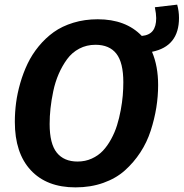

<svg xmlns="http://www.w3.org/2000/svg" viewBox="-20 -791 791 827"><path d="M751 -713.9Q751 -591.3 634.8 -567.9Q661.1 -505.9 661.1 -424.8Q661.1 -376.5 653.3 -327.6Q645.5 -278.8 629.2 -228.3Q612.8 -177.7 584.5 -134.5Q556.2 -91.3 518.1 -57.1Q480 -22.9 425.3 -3.4Q370.6 16.1 305.2 16.1Q181.2 16.1 112.5 -57.9Q43.9 -131.8 43.9 -266.1Q43.9 -307.1 49.3 -348.4Q54.7 -389.6 67.4 -433.6Q80.1 -477.5 98.9 -516.8Q117.7 -556.2 146.7 -591.6Q175.8 -627 211.4 -652.6Q247.1 -678.2 295.9 -693.1Q344.7 -708 400.9 -708Q522 -708 590.8 -636.2Q623 -639.2 637.9 -658.2Q652.8 -677.2 652.8 -712.9Q652.8 -731.4 647 -759.8L743.2 -771Q751 -742.7 751 -713.9ZM314 -95.2Q347.2 -95.2 375.2 -107.9Q403.3 -120.6 423.1 -141.6Q442.9 -162.6 458.7 -191.7Q474.6 -220.7 484.1 -251.5Q493.7 -282.2 500 -316.4Q506.3 -350.6 508.8 -379.9Q511.2 -409.2 511.2 -437Q511.2 -521.5 481.2 -559.8Q451.2 -598.1 391.1 -598.1Q353 -598.1 321.5 -581.5Q290 -564.9 269 -536.1Q248 -507.3 232.9 -472.7Q217.8 -438 209.5 -398.4Q201.2 -358.9 197.5 -324.2Q193.8 -289.6 193.8 -256.8Q193.8 -171.9 224.6 -133.5Q255.4 -95.2 314 -95.2Z"/></svg>

Font: FiraGO SemiBold
Style: Italic
Weight: 600
Italic angle: -8°
Designer: bBox Type GmbH
Foundry: bBox Type GmbH
Version: Version 1.001;PS 001.001;hotconv 1.0.88;makeotf.lib2.5.64775